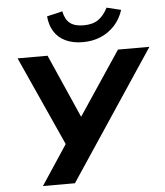

<svg xmlns="http://www.w3.org/2000/svg" viewBox="-61 -993 897 1046"><g transform="rotate(-5 387.5 -469.5)"><path d="M131 0 289 -239 285 -194 54 -705H218L376 -347H364L603 -705H775L306 0ZM417 -762Q362 -762 322 -781Q282 -800 260 -835.5Q238 -871 234 -919L319 -939Q328 -894 354 -873.5Q380 -853 428 -853Q478 -853 508.5 -874Q539 -895 561 -938L639 -919Q623 -869 590.5 -834Q558 -799 514 -780.5Q470 -762 417 -762Z"/></g></svg>

Font: Nunito Sans 9pt ExtraBold
Style: Italic
Weight: 800
Italic angle: -9°
Version: Version 3.101;gftools[0.9.27]